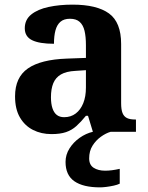

<svg xmlns="http://www.w3.org/2000/svg" viewBox="-20 -569 640 829"><path d="M202 10Q158 10 122.5 -8Q87 -26 66 -62Q45 -98 45 -153Q45 -235 100.5 -273.5Q156 -312 269 -316L351 -319V-374Q351 -411 345 -436Q339 -461 324 -474.5Q309 -488 282 -488Q256 -488 241 -475Q226 -462 219.5 -438Q213 -414 213 -380Q150 -380 118.5 -395.5Q87 -411 87 -447Q87 -484 115 -506.5Q143 -529 190 -539Q237 -549 293 -549Q398 -549 450.5 -511Q503 -473 503 -379V-124Q503 -96 509 -81Q515 -66 528 -59.5Q541 -53 563 -53H567V0H381L360 -69H351Q329 -42 309.5 -24.5Q290 -7 265 1.5Q240 10 202 10ZM257 -63Q286 -63 307 -79Q328 -95 339.5 -123.5Q351 -152 351 -191V-266L306 -263Q266 -261 243 -247.5Q220 -234 210 -209.5Q200 -185 200 -149Q200 -121 206.5 -101.5Q213 -82 225.5 -72.5Q238 -63 257 -63ZM412 240Q339 240 301 213.5Q263 187 263 130Q263 99 280 72Q297 45 324 26Q351 7 381 0H458Q437 6 415.5 21.5Q394 37 379.5 60Q365 83 365 115Q365 143 384.5 155.5Q404 168 434 168Q448 168 463.5 166Q479 164 497 160V224Q487 229 471 232.5Q455 236 439 238Q423 240 412 240Z"/></svg>

Font: Noto Serif Hebrew
Style: Bold
Weight: 700
Version: Version 2.003